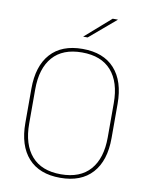

<svg xmlns="http://www.w3.org/2000/svg" viewBox="-91 -890 748 964"><g transform="rotate(10 283.0 -408.0)"><path d="M283 9Q176.5 9 120 -53.8Q63.5 -116.5 63.5 -232.5V-406.5Q63.5 -522.5 120 -585.2Q176.5 -648 283 -648Q389.5 -648 446.2 -585.2Q503 -522.5 503 -406.5V-232.5Q503 -116.5 446.2 -53.8Q389.5 9 283 9ZM283 -9Q381.5 -9 432.5 -67.2Q483.5 -125.5 483.5 -232.5V-407Q483.5 -514 432.5 -572Q381.5 -630 283 -630Q185 -630 134 -572Q83 -514 83 -407V-232.5Q83 -125.5 134 -67.2Q185 -9 283 -9ZM404.5 -823.5H430.5V-822.5L297 -709H274.5V-709.5Z"/></g></svg>

Font: Anek Tamil Medium Thin
Style: Regular
Weight: 250
Version: Version 1.003